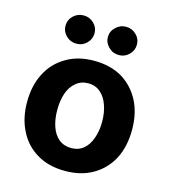

<svg xmlns="http://www.w3.org/2000/svg" viewBox="-113 -848 840 949"><g transform="rotate(15 306.5 -373.5)"><path d="M198.2 -612.3Q168 -612.3 145.5 -633.8Q124 -655.3 124 -684.6Q124 -714.8 145.5 -735.4Q168 -756.8 198.2 -756.8Q229.5 -756.8 251 -735.4Q272.5 -714.8 272.5 -684.6Q272.5 -655.3 251 -633.8Q229.5 -612.3 198.2 -612.3ZM416 -612.3Q384.8 -612.3 363.3 -633.8Q340.8 -655.3 340.8 -684.6Q340.8 -714.8 363.3 -735.4Q384.8 -756.8 416 -756.8Q446.3 -756.8 467.8 -735.4Q489.3 -714.8 489.3 -684.6Q489.3 -655.3 467.8 -633.8Q446.3 -612.3 416 -612.3ZM306.6 9.8Q223.6 9.8 164.1 -25.4Q103.5 -60.5 71.3 -124Q38.1 -187.5 38.1 -271.5Q38.1 -356.4 71.3 -419.9Q103.5 -482.4 164.1 -517.6Q223.6 -553.7 306.6 -553.7Q389.6 -553.7 450.2 -518.6Q509.8 -482.4 543 -418.9Q575.2 -356.4 575.2 -271.5Q575.2 -187.5 543 -124Q509.8 -60.5 449.2 -25.4Q389.6 9.8 306.6 9.8ZM307.6 -107.4Q344.7 -107.4 370.1 -128.9Q395.5 -150.4 408.2 -187.5Q421.9 -224.6 421.9 -272.5Q421.9 -320.3 408.2 -357.4Q395.5 -394.5 370.1 -416Q344.7 -438.5 307.6 -438.5Q269.5 -438.5 244.1 -416Q217.8 -394.5 205.1 -357.4Q192.4 -320.3 192.4 -272.5Q192.4 -224.6 205.1 -187.5Q217.8 -150.4 243.2 -128.9Q269.5 -107.4 307.6 -107.4Z"/></g></svg>

Font: DeepSea
Style: Bold
Weight: 700
Designer: Stem
Version: Version 3.019;git-0a5106e0b